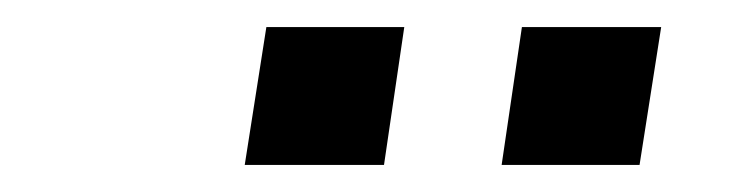

<svg xmlns="http://www.w3.org/2000/svg" viewBox="-20 -734 540 142"><path d="M351 -612 366 -714H469L453 -612ZM161 -612 177 -714H279L264 -612Z"/></svg>

Font: Nunito Sans 7pt SemiCondensed SemiBold
Style: Italic
Weight: 600
Width: 4
Italic angle: -9°
Designer: Vernon Adams
Foundry: Vernon Adams
Version: Version 3.101;gftools[0.9.27]